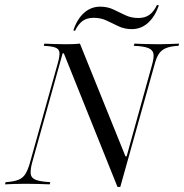

<svg xmlns="http://www.w3.org/2000/svg" viewBox="-38 -748 746 779"><path d="M438.7 10.5 221 -531.5H216.1L91.9 -86.3Q84.7 -58.1 86.7 -41.9Q88.7 -25.8 106.9 -18.5Q125 -11.3 166.1 -8.9L163.7 0Q145.2 -0.8 119 -1.6Q92.7 -2.4 66.1 -2.4Q41.9 -2.4 19.8 -1.6Q-2.4 -0.8 -17.7 0L-15.3 -8.9Q18.5 -11.3 36.7 -18.5Q54.8 -25.8 64.9 -41.9Q75 -58.1 83.1 -86.3L196.8 -492.7Q204.8 -521 203.2 -535.1Q201.6 -549.2 187.1 -554.8Q172.6 -560.5 139.5 -562.1L141.9 -571Q157.3 -570.2 180.6 -569.4Q204 -568.5 229.8 -568.5Q263.7 -568.5 286.3 -571L471 -113.7H475.8L579 -485.5Q587.1 -513.7 584.7 -529.4Q582.3 -545.2 564.1 -552.8Q546 -560.5 504.8 -562.1L507.3 -571Q522.6 -570.2 550.4 -569.4Q578.2 -568.5 604.8 -568.5Q625.8 -568.5 648 -569.4Q670.2 -570.2 688.7 -571L686.3 -562.1Q654 -560.5 635.5 -552.8Q616.9 -545.2 606.5 -529.4Q596 -513.7 588.7 -484.7L450 10.5ZM496.8 -629.8Q467.7 -629.8 443.5 -641.1Q419.4 -652.4 395.6 -664.1Q371.8 -675.8 341.9 -675.8Q315.3 -675.8 297.6 -663.3Q279.8 -650.8 266.1 -622.6L259.7 -625Q275 -671 303.2 -696Q331.5 -721 368.5 -721Q398.4 -721 422.6 -709.3Q446.8 -697.6 470.6 -686.3Q494.4 -675 523.4 -675Q550 -675 567.7 -687.5Q585.5 -700 599.2 -728.2L606.5 -725.8Q590.3 -679.8 562.1 -654.8Q533.9 -629.8 496.8 -629.8Z"/></svg>

Font: Playfair 144pt Light
Style: Italic
Weight: 300
Italic angle: -15.6°
Designer: Claus Eggers Sørensen
Foundry: Claus Eggers Sørensen
Version: Version 2.001;gftools[0.9.30]